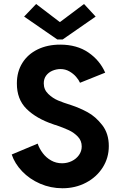

<svg xmlns="http://www.w3.org/2000/svg" viewBox="-20 -956 614 983"><path d="M40 -165 172.9 -220.7Q181.6 -194.8 199 -171.9Q216.3 -148.9 241.7 -134.5Q267.1 -120.1 297.9 -120.1Q324.2 -120.1 347.4 -131.3Q370.6 -142.6 384.5 -162.4Q398.4 -182.1 398.4 -206.1Q398.4 -235.8 378.4 -256.6Q358.4 -277.3 332 -289.6Q305.7 -301.8 266.6 -315.4Q260.7 -316.4 251 -320.3Q166 -349.1 116 -398.4Q65.9 -447.8 66.4 -529.3Q66.4 -588.9 94.5 -633.8Q122.6 -678.7 172.9 -703.1Q223.1 -727.5 288.1 -727.5Q373.5 -727.5 432.4 -687.3Q491.2 -647 518.6 -584L389.6 -532.2Q383.3 -546.9 369.6 -562.7Q356 -578.6 335.2 -590.6Q314.5 -602.5 289.1 -602.5Q267.6 -602.1 248 -593.8Q228.5 -585.4 216.3 -569.1Q204.1 -552.7 204.1 -529.3Q204.1 -497.1 227.1 -475.1Q250 -453.1 277.1 -441.7Q304.2 -430.2 343.8 -418Q387.2 -403.8 428.2 -381.6Q469.2 -359.4 503.2 -315.9Q537.1 -272.5 537.1 -208Q537.1 -147.9 505.9 -98.6Q474.6 -49.3 420.4 -20.8Q366.2 7.8 299.8 7.8Q239.3 7.8 185.3 -15.6Q131.3 -39.1 93.3 -78.9Q55.2 -118.7 40 -165ZM285.2 -843.8H288.1L410.2 -935.5L469.7 -871.1L300.8 -753.9H273.4L103.5 -871.1L165 -935.5Z"/></svg>

Font: Reddit Sans Fudge
Style: Bold
Weight: 700
Designer: Stephen Hutchings
Foundry: Reddit
Version: Version 1.013